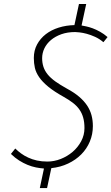

<svg xmlns="http://www.w3.org/2000/svg" viewBox="-20 -847 563 970"><path d="M202.1 4.4Q182.6 2.9 161.6 -1.2Q140.6 -5.4 119.1 -14.2Q97.7 -22.9 76.4 -36.4Q55.2 -49.8 35.2 -69.3L57.1 -96.7Q69.8 -84 86.2 -72Q102.5 -60.1 122.6 -50.8Q142.6 -41.5 166.7 -36.1Q190.9 -30.8 219.2 -30.8Q253.4 -30.8 286.9 -43.9Q320.3 -57.1 346.9 -79.8Q373.5 -102.5 390.1 -133.5Q406.7 -164.6 406.7 -199.7Q406.7 -230.5 400.1 -253.4Q393.6 -276.4 380.4 -294.7Q367.2 -313 347.7 -327.9Q328.1 -342.8 302.2 -357.4Q253.9 -384.3 224.1 -408.7Q194.3 -433.1 178 -456.8Q161.6 -480.5 156.2 -504.2Q150.9 -527.8 150.9 -554.2Q150.9 -591.8 167.2 -622.3Q183.6 -652.8 211.4 -674.3Q239.3 -695.8 276.6 -707.5Q314 -719.2 356 -720.2L378.9 -826.7H415.5L392.1 -718.3Q400.9 -716.8 415.8 -713.6Q430.7 -710.4 448.5 -703.9Q466.3 -697.3 485.6 -686.5Q504.9 -675.8 523.4 -659.7L502.4 -633.8Q482.4 -650.9 460.2 -660.9Q438 -670.9 418 -676.3Q397.9 -681.6 382.3 -683.3Q366.7 -685.1 359.9 -685.1Q320.8 -685.1 290 -674.1Q259.3 -663.1 237.5 -644.8Q215.8 -626.5 204.3 -602.8Q192.9 -579.1 192.9 -553.2Q192.9 -529.3 199.5 -509.3Q206.1 -489.3 220.9 -470.9Q235.8 -452.6 260 -435.3Q284.2 -418 318.8 -398.9Q355 -379.4 379.9 -358.2Q404.8 -336.9 420.2 -313.7Q435.5 -290.5 442.4 -264.6Q449.2 -238.8 449.2 -210Q449.2 -168.5 433.8 -131.8Q418.5 -95.2 390.6 -67.1Q362.8 -39.1 324.2 -20.8Q285.6 -2.4 239.3 2.4L217.8 103H181.2Z"/></svg>

Font: Ufes Sans Thin
Style: Italic
Weight: 100
Designer: Ricardo Esteves & Thais Bronze
Foundry: ProDesignUfes - Ricardo Esteves, Thais Bronze
Version: Version 2.0